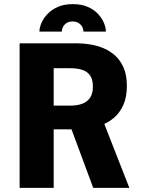

<svg xmlns="http://www.w3.org/2000/svg" viewBox="-20 -910 690 930"><path d="M75 0V-700H357.5Q386 -700 418.8 -694.5Q451.5 -689 482.5 -676Q513.5 -663 538.8 -639.8Q564 -616.5 579.2 -581Q594.5 -545.5 594.5 -495Q594.5 -439.5 577.5 -401.8Q560.5 -364 533.2 -340.5Q506 -317 473.2 -304.5Q440.5 -292 408 -287.8Q375.5 -283.5 350 -283.5H240V0ZM431.5 0 310.5 -326.5 472 -343.5 606.5 0ZM240 -398.5H322.5Q354.5 -398.5 378.5 -407.5Q402.5 -416.5 416.2 -436.5Q430 -456.5 430 -490Q430 -525.5 416.2 -544.8Q402.5 -564 378 -571.8Q353.5 -579.5 321.5 -579.5H240ZM332.5 -890Q375 -890 405.5 -876.5Q436 -863 455.2 -842Q474.5 -821 483.8 -798Q493 -775 493 -757H384.5Q384.5 -768 378.8 -779.2Q373 -790.5 361.2 -798.2Q349.5 -806 331.5 -806Q313.5 -806 302 -798.2Q290.5 -790.5 285 -779.2Q279.5 -768 279.5 -757H171Q171 -775 180.5 -798Q190 -821 209.8 -842Q229.5 -863 260 -876.5Q290.5 -890 332.5 -890Z"/></svg>

Font: Trispace Thin
Style: Bold
Weight: 700
Version: Version 1.210